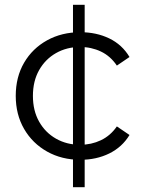

<svg xmlns="http://www.w3.org/2000/svg" viewBox="-20 -665 603 805"><path d="M317 5Q239 5 177.5 -29.5Q116 -64 81 -124.5Q46 -185 46 -263Q46 -342 81 -402Q116 -462 177.5 -496Q239 -530 317 -530Q384 -530 438 -504Q492 -478 523 -426L470 -390Q443 -430 403 -449Q363 -468 316 -468Q260 -468 215 -442.5Q170 -417 144 -371Q118 -325 118 -263Q118 -201 144 -155Q170 -109 215 -83.5Q260 -58 316 -58Q363 -58 403 -77Q443 -96 470 -135L523 -99Q492 -48 438 -21.5Q384 5 317 5ZM286 120V-645H335V120Z"/></svg>

Font: Montserrat Thin
Style: Regular
Weight: 400
Version: Version 9.000